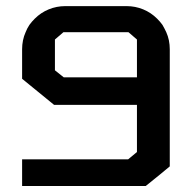

<svg xmlns="http://www.w3.org/2000/svg" viewBox="-20 -620 641 640"><path d="M534.2 -512.7Q540 -500 543 -485.4Q545.9 -470.7 545.9 -456.1Q545.9 -326.2 545.9 -65.4Q519.5 -43 465.8 0Q328.1 0 53.7 0Q53.7 -29.3 53.7 -88.9Q171.9 -88.9 407.2 -88.9Q417 -97.7 436.5 -113.3Q436.5 -166 436.5 -270.5Q344.7 -270.5 160.2 -270.5Q124 -299.8 53.7 -357.4Q53.7 -390.6 53.7 -456.1Q53.7 -470.7 56.6 -485.4Q59.6 -500 65.4 -512.7Q70.3 -525.4 78.1 -537.1Q85.9 -547.9 95.7 -557.6Q116.2 -578.1 142.6 -588.9Q168.9 -599.6 197.3 -599.6Q265.6 -599.6 402.3 -599.6Q430.7 -599.6 457 -588.9Q483.4 -578.1 503.9 -557.6Q513.7 -547.9 521.5 -537.1Q528.3 -525.4 534.2 -512.7ZM436.5 -362.3Q436.5 -404.3 436.5 -488.3Q426.8 -497.1 408.2 -512.7Q407.2 -512.7 407.2 -512.7Q335.9 -512.7 192.4 -512.7Q192.4 -512.7 191.4 -512.7Q181.6 -504.9 163.1 -488.3Q163.1 -454.1 163.1 -385.7Q172.9 -377.9 192.4 -362.3Q252.9 -362.3 314.5 -362.3Q376 -362.3 436.5 -362.3Z"/></svg>

Font: Bestnet font
Style: Regular
Weight: 400
Version: Version 1.0